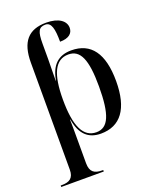

<svg xmlns="http://www.w3.org/2000/svg" viewBox="-179 -867 980 1209"><g transform="rotate(-20 311.5 -262.5)"><path d="M17 240H302V230H294C243 230 215 211 215 153V-30C215 -66 215 -105 214 -140H216C233 -37 284 10 368 10C499 10 570 -83 570 -269C570 -455 501 -547 370 -547C283 -547 232 -500 215 -401H213C214 -444 215 -502 215 -547V-649C215 -728 227 -755 272 -755C312 -755 323 -708 323 -622C382 -622 410 -647 410 -684C410 -729 366 -765 281 -765C161 -765 105 -699 105 -561V156C105 212 76 230 26 230H17ZM344 -8C257 -8 215 -94 215 -273C215 -442 254 -529 344 -529C424 -529 457 -454 457 -274C457 -86 424 -8 344 -8Z"/></g></svg>

Font: Noto Serif Display Medium
Style: Regular
Weight: 500
Designer: Monotype Design Team
Foundry: Monotype Imaging Inc.
Version: Version 2.009